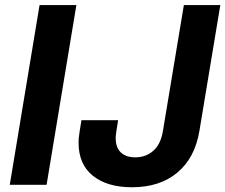

<svg xmlns="http://www.w3.org/2000/svg" viewBox="-20 -748 912 777"><path d="M289.1 -727.5 168.5 0H19.5L140.1 -727.5ZM514.2 9.8Q413.6 9.8 355.7 -36.9Q297.9 -83.5 297.9 -170.9Q297.9 -178.2 298.6 -187.7Q299.3 -197.3 302 -214.6Q304.7 -231.9 309.6 -261.7H458Q453.6 -234.4 451.4 -220.2Q449.2 -206.1 448.7 -199.7Q448.2 -193.4 448.2 -189Q448.2 -150.9 469 -131.1Q489.7 -111.3 527.3 -111.3Q570.3 -111.3 600.3 -137.7Q630.4 -164.1 639.2 -217.3L724.1 -727.5H871.6L787.1 -218.8Q769 -109.4 698 -49.8Q627 9.8 514.2 9.8Z"/></svg>

Font: Inter 16pt
Style: Bold Italic
Weight: 700
Italic angle: -9.3988°
Version: Version 4.001;git-66647c0bb